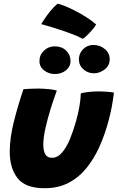

<svg xmlns="http://www.w3.org/2000/svg" viewBox="-20 -993 640 1044"><path d="M419.5 -485.5Q435 -490 462.2 -493Q489.5 -496 514.5 -496Q535 -496 559.8 -494.2Q584.5 -492.5 599.5 -489.5Q595 -452 588 -414Q581 -376 571 -339Q551 -263 521 -196Q491 -129 449.2 -78Q407.5 -27 351.5 1.8Q295.5 30.5 222.5 30.5Q118.5 30.5 75.8 -23.8Q33 -78 33 -168.5Q33 -242 55.2 -330.8Q77.5 -419.5 107.5 -508Q123 -509.5 146.8 -510.5Q170.5 -511.5 190 -511.5Q218.5 -511 246.2 -508.2Q274 -505.5 289 -500.5Q271 -452 254.2 -397.8Q237.5 -343.5 226.5 -293.2Q215.5 -243 215.5 -205.5Q215.5 -172.5 226.5 -153.8Q237.5 -135 262.5 -135Q292.5 -135 316.8 -162.8Q341 -190.5 359.8 -235.5Q378.5 -280.5 393 -332.5Q405 -375.5 411.8 -414Q418.5 -452.5 419.5 -485.5ZM491 -594.5Q457.5 -594.5 433.2 -616.2Q409 -638 409 -670.5Q409 -702.5 432 -725.5Q455 -748.5 487.5 -748.5Q523 -748.5 549.8 -726.5Q576.5 -704.5 576.5 -671Q576.5 -636.5 549.2 -615.5Q522 -594.5 491 -594.5ZM278.5 -590.5Q245.5 -590.5 220 -610Q194.5 -629.5 194.5 -661Q194.5 -694.5 219 -717.8Q243.5 -741 278 -741Q316 -741 339.8 -717.8Q363.5 -694.5 363.5 -661.5Q363.5 -630.5 338.5 -610.5Q313.5 -590.5 278.5 -590.5ZM293 -973Q304 -971.5 330.2 -961.2Q356.5 -951 388.5 -934.5Q420.5 -918 451.2 -898.5Q482 -879 503 -859.5Q493.5 -844 478.5 -827Q463.5 -810 449.5 -797.2Q435.5 -784.5 429.5 -782Q412.5 -791.5 384.5 -802.8Q356.5 -814 323.8 -825.2Q291 -836.5 259.5 -846Q228 -855.5 204 -862Q208 -868 220.5 -887.5Q233 -907 251.8 -930.5Q270.5 -954 293 -973Z"/></svg>

Font: Grandstander ExtraBold
Style: Italic
Weight: 800
Italic angle: -15°
Designer: Tyler Finck
Foundry: Etcetera Type Co
Version: Version 1.200; ttfautohint (v1.8.3)